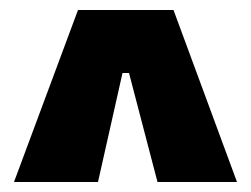

<svg xmlns="http://www.w3.org/2000/svg" viewBox="-20 -676 502 384"><path d="M8 -312 136 -656H327L454 -312H295L238 -530H225L176 -312Z"/></svg>

Font: Bricolage Grotesque 24pt Condensed ExtraBold
Style: Regular
Weight: 800
Width: 3
Designer: Mathieu Triay
Foundry: Atelier Triay
Version: Version 1.001;gftools[0.9.33.dev8+g029e19f]